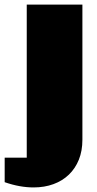

<svg xmlns="http://www.w3.org/2000/svg" viewBox="-78 -655 421 837"><path d="M38.6 -634.8H281.2V-45.9Q281.2 2.4 265.9 40.8Q250.5 79.1 222.4 106.2Q194.3 133.3 155 147.7Q115.7 162.1 68.4 162.1Q39.1 162.1 7.6 156.5Q-23.9 150.9 -57.6 139.2V32.2H38.6Z"/></svg>

Font: Coda Caption ExtraBold
Style: Regular
Weight: 800
Designer: vernon adams
Foundry: vernon adams
Version: Version 1.002